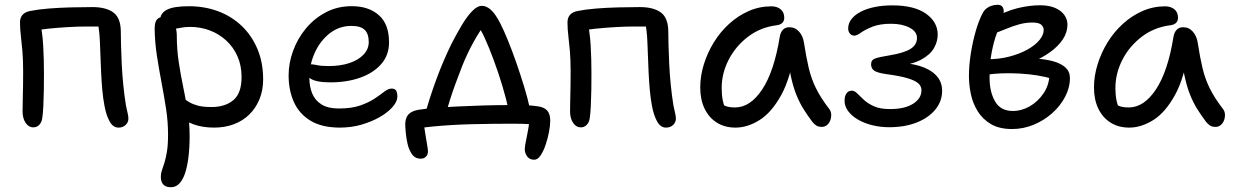

<svg xmlns="http://www.w3.org/2000/svg" viewBox="-20 -527 5192 808"><path d="M478.6 10Q455.6 10 441.2 -16.2Q426.8 -42.4 419.6 -82.2Q413.8 -112.2 410.5 -148.9Q407.2 -185.6 405.5 -223.1Q403.8 -260.6 402.7 -292.8Q401.6 -325 400.6 -346Q399.6 -374.8 397.1 -395.4Q394.6 -416 391.6 -435.6L413.6 -415.4H339.6Q308.6 -415.4 265.2 -412.9Q221.8 -410.4 179.7 -406Q137.6 -401.6 110.4 -394.6L145.6 -449.6Q158.4 -394 161.7 -337Q165 -280 165 -215Q165 -186 164.5 -150.1Q164 -114.2 162.4 -81.2Q160.8 -48.2 157.6 -28.2Q155 -11.6 145 -1.3Q135 9 120.2 9Q100.8 9 87.9 -9.9Q75 -28.8 75 -58.2Q75 -80.2 75.8 -109.3Q76.6 -138.4 77 -169Q77.4 -199.6 77.4 -224.6Q77.4 -275.2 74.3 -311.9Q71.2 -348.6 67.7 -377.1Q64.2 -405.6 64.2 -433Q64.2 -453 75.2 -465Q86.2 -477 107.2 -480.8Q140.8 -487.6 184.8 -491.1Q228.8 -494.6 276.8 -495.9Q324.8 -497.2 368.8 -497.2Q426.6 -497.2 457.5 -474.2Q488.4 -451.2 488.4 -393Q488.4 -374 489.3 -338Q490.2 -302 492.3 -257.6Q494.4 -213.2 499 -168Q503.6 -122.8 510 -83.4Q512.8 -68.6 516.6 -53.3Q520.4 -38 520.4 -28Q520.4 -12.6 508.8 -1.3Q497.2 10 478.6 10Z M880.6 10Q832.4 10 794.2 -3.9Q756 -17.8 733.5 -39.6Q711 -61.4 711 -85.8Q711 -98.4 717.2 -107.2Q723.4 -116 736.6 -116Q747.2 -116 756.2 -110Q765.2 -104 777.9 -96.3Q790.6 -88.6 812.3 -82.6Q834 -76.6 870.8 -76.6Q926.8 -76.6 961.7 -105.3Q996.6 -134 996.6 -203Q996.6 -250.8 979.6 -289.5Q962.6 -328.2 932.4 -356.2Q902.2 -384.2 862.9 -399Q823.6 -413.8 779 -413.8Q756.2 -413.8 734 -408.9Q711.8 -404 695.8 -404Q684.2 -404 674.6 -409.6Q665 -415.2 659.8 -424.9Q654.6 -434.6 654.6 -445Q654.6 -471.8 683 -486.3Q711.4 -500.8 774.8 -500.8Q841 -500.8 897.7 -479.7Q954.4 -458.6 996.9 -418.2Q1039.4 -377.8 1063.4 -320.8Q1087.4 -263.8 1087.4 -192.8Q1087.4 -147.2 1072.1 -109.8Q1056.8 -72.4 1029.4 -45.4Q1002 -18.4 964.2 -4.2Q926.4 10 880.6 10ZM698.8 261Q686.6 261 677 256.6Q667.4 252.2 662.1 242.1Q656.8 232 656.8 216.6Q656.8 202.2 661.6 189.1Q666.4 176 672 157.9Q677.6 139.8 682.4 111.8Q687.2 83.8 687.2 39.6Q687.2 -15 678.8 -69.5Q670.4 -124 659.8 -179.6Q649.2 -235.2 640.4 -291.8Q631.6 -348.4 630.8 -406Q630.6 -423.4 634.7 -434.4Q638.8 -445.4 647.4 -450.7Q656 -456 668.2 -456Q684.4 -456 696.8 -445.3Q709.2 -434.6 716.6 -417.4Q724 -400.2 724 -378.8Q724 -319.4 732.2 -265.6Q740.4 -211.8 751 -161Q761.6 -110.2 769.8 -59.3Q778 -8.4 778 46Q778 95 773 134.9Q768 174.8 758.5 202.8Q749 230.8 734.2 245.9Q719.4 261 698.8 261Z M1410.6 10Q1335.4 10 1287.7 -18.5Q1240 -47 1217.3 -96.5Q1194.6 -146 1194.6 -210Q1194.6 -261 1213.2 -312.5Q1231.8 -364 1266.8 -406.5Q1301.8 -449 1350.8 -475Q1399.8 -501 1460.6 -501Q1531.4 -501 1574.3 -463.2Q1617.2 -425.4 1617.2 -349Q1617.2 -295.2 1584.5 -257.6Q1551.8 -220 1496 -200.2Q1440.2 -180.4 1370.2 -180.4Q1310.2 -180.4 1286.1 -196.6Q1262 -212.8 1262 -232.8Q1262 -244.6 1267.8 -250.5Q1273.6 -256.4 1288 -256.4Q1299 -256.4 1315.5 -252.7Q1332 -249 1363.2 -249Q1412.8 -249 1450.6 -261.7Q1488.4 -274.4 1510.1 -297.4Q1531.8 -320.4 1531.8 -350Q1531.8 -384 1515.1 -401Q1498.4 -418 1458.8 -418Q1407.8 -418 1367.9 -387Q1328 -356 1305 -305.8Q1282 -255.6 1282 -198.2Q1282 -162.4 1293.9 -133.5Q1305.8 -104.6 1333 -87.5Q1360.2 -70.4 1405.6 -70.4Q1459.8 -70.4 1496.2 -83.2Q1532.6 -96 1556.8 -112.3Q1581 -128.6 1597.5 -141.4Q1614 -154.2 1628.4 -154.2Q1641.6 -154.2 1646.9 -145.9Q1652.2 -137.6 1652.2 -120.2Q1652.2 -100.2 1632.6 -77.4Q1613 -54.6 1579.2 -35Q1545.4 -15.4 1502.1 -2.7Q1458.8 10 1410.6 10Z M1769 -46Q1776.8 -75.6 1788.8 -113.3Q1800.8 -151 1815.9 -192.2Q1831 -233.4 1847.9 -272.6Q1864.8 -311.8 1880.6 -343.8Q1901.6 -384.6 1923.1 -420.7Q1944.6 -456.8 1966.5 -479.6Q1988.4 -502.4 2008 -502.4Q2027.4 -502.4 2046.2 -485.4Q2065 -468.4 2085.4 -428.6Q2099.4 -401.4 2117.1 -358.1Q2134.8 -314.8 2152.4 -264.3Q2170 -213.8 2185.6 -162.9Q2201.2 -112 2210.2 -69L2121 -61.4Q2111 -109.4 2094.1 -165.6Q2077.2 -221.8 2057.5 -274.9Q2037.8 -328 2019.7 -367.6Q2001.6 -407.2 1988.4 -421.2L2023.2 -429Q1997.6 -394.8 1972.2 -349Q1946.8 -303.2 1925.2 -249.6Q1910.4 -211.4 1897.5 -176.4Q1884.6 -141.4 1874.1 -108.5Q1863.6 -75.6 1855.4 -42.4ZM2228.2 145.2Q2208.8 145.2 2198.6 131.4Q2188.4 117.6 2188.4 100.4Q2188.4 88.8 2193.7 64.3Q2199 39.8 2204.3 8.2Q2209.6 -23.4 2209.6 -55L2256.6 -0.4Q2242.4 -2 2212.6 -4.2Q2182.8 -6.4 2137.6 -6.4Q2095.6 -6.4 2051.4 -5.9Q2007.2 -5.4 1964 -4.3Q1920.8 -3.2 1879.6 -0.7Q1838.4 1.8 1801.9 5.3Q1765.4 8.8 1735.2 13.8L1763.4 -21.4Q1763.4 -8.2 1766 11.3Q1768.6 30.8 1772.2 51Q1775.8 71.2 1778.4 87.5Q1781 103.8 1781 110.8Q1781 122.8 1772.8 131.8Q1764.6 140.8 1750.8 140.8Q1726.8 140.8 1713.6 121.7Q1700.4 102.6 1694.8 76.8Q1690.8 60.6 1688.1 36Q1685.4 11.4 1685.4 -3.2Q1685.4 -19.2 1690.4 -31.8Q1695.4 -44.4 1707.8 -52.9Q1720.2 -61.4 1741.6 -65Q1767 -69.4 1809.6 -72.8Q1852.2 -76.2 1904.7 -78.9Q1957.2 -81.6 2013.2 -83.2Q2069.2 -84.8 2121.2 -84.8Q2138.2 -84.8 2157.8 -84.7Q2177.4 -84.6 2197.9 -83.9Q2218.4 -83.2 2238.8 -80.2Q2268.6 -77 2282.1 -62.5Q2295.6 -48 2295.6 -19Q2295.6 1 2290.3 28.8Q2285 56.6 2275.9 83.2Q2266.8 109.8 2254.7 127.5Q2242.6 145.2 2228.2 145.2Z M2782.6 10Q2759.6 10 2745.2 -16.2Q2730.8 -42.4 2723.6 -82.2Q2717.8 -112.2 2714.5 -148.9Q2711.2 -185.6 2709.5 -223.1Q2707.8 -260.6 2706.7 -292.8Q2705.6 -325 2704.6 -346Q2703.6 -374.8 2701.1 -395.4Q2698.6 -416 2695.6 -435.6L2717.6 -415.4H2643.6Q2612.6 -415.4 2569.2 -412.9Q2525.8 -410.4 2483.7 -406Q2441.6 -401.6 2414.4 -394.6L2449.6 -449.6Q2462.4 -394 2465.7 -337Q2469 -280 2469 -215Q2469 -186 2468.5 -150.1Q2468 -114.2 2466.4 -81.2Q2464.8 -48.2 2461.6 -28.2Q2459 -11.6 2449 -1.3Q2439 9 2424.2 9Q2404.8 9 2391.9 -9.9Q2379 -28.8 2379 -58.2Q2379 -80.2 2379.8 -109.3Q2380.6 -138.4 2381 -169Q2381.4 -199.6 2381.4 -224.6Q2381.4 -275.2 2378.3 -311.9Q2375.2 -348.6 2371.7 -377.1Q2368.2 -405.6 2368.2 -433Q2368.2 -453 2379.2 -465Q2390.2 -477 2411.2 -480.8Q2444.8 -487.6 2488.8 -491.1Q2532.8 -494.6 2580.8 -495.9Q2628.8 -497.2 2672.8 -497.2Q2730.6 -497.2 2761.5 -474.2Q2792.4 -451.2 2792.4 -393Q2792.4 -374 2793.3 -338Q2794.2 -302 2796.3 -257.6Q2798.4 -213.2 2803 -168Q2807.6 -122.8 2814 -83.4Q2816.8 -68.6 2820.6 -53.3Q2824.4 -38 2824.4 -28Q2824.4 -12.6 2812.8 -1.3Q2801.2 10 2782.6 10Z M3075.2 10Q3030 10 2996.6 -11Q2963.2 -32 2945 -70.1Q2926.8 -108.2 2926.8 -159Q2926.8 -207 2941.9 -255.9Q2957 -304.8 2984 -348.7Q3011 -392.6 3048.6 -426.8Q3086.2 -461 3131.2 -480.7Q3176.2 -500.4 3226.8 -500.4Q3249.6 -500.4 3265 -488.1Q3280.4 -475.8 3280.4 -452Q3280.4 -439.8 3272.9 -431.5Q3265.4 -423.2 3250 -421Q3180 -412.4 3127.6 -372.2Q3075.2 -332 3046.1 -274.9Q3017 -217.8 3017 -155.8Q3017 -127.4 3021.8 -103.9Q3026.6 -80.4 3043.6 -43.4L2992 -111.8Q3014.6 -89.2 3030.4 -82Q3046.2 -74.8 3073.4 -74.8Q3137.2 -74.8 3187.6 -150.7Q3238 -226.6 3261.4 -372Q3264.6 -390.8 3274.7 -401.6Q3284.8 -412.4 3301.8 -412.4Q3326.4 -412.4 3343 -393.7Q3359.6 -375 3363.8 -344.8Q3372.6 -287.4 3383.3 -241.6Q3394 -195.8 3414.1 -155.2Q3434.2 -114.6 3468.4 -70.2Q3477 -59.8 3477.9 -46.7Q3478.8 -33.6 3474.3 -21.2Q3469.8 -8.8 3460.5 -0.9Q3451.2 7 3438.2 7Q3424 7 3415.2 1.2Q3406.4 -4.6 3398.4 -14.4Q3378.8 -40.6 3361.8 -67.5Q3344.8 -94.4 3331 -128.9Q3317.2 -163.4 3307.3 -210.6Q3297.4 -257.8 3292.8 -323.4L3325.6 -323.8Q3308.4 -201.2 3268 -127.6Q3227.6 -54 3176.8 -22Q3126 10 3075.2 10Z M3722.6 8.4Q3685 8.4 3651 0Q3617 -8.4 3590.8 -23.7Q3564.6 -39 3549.4 -59.2Q3534.2 -79.4 3534.2 -103Q3534.2 -122.2 3542.1 -133.8Q3550 -145.4 3564.6 -145.4Q3576.2 -145.4 3587.6 -133.8Q3599 -122.2 3615.7 -106.7Q3632.4 -91.2 3658.3 -79.6Q3684.2 -68 3725.6 -68Q3787.2 -68 3822.5 -90.3Q3857.8 -112.6 3857.8 -147.2Q3857.8 -164.4 3844.5 -176.3Q3831.2 -188.2 3799.3 -197.8Q3767.4 -207.4 3711.8 -214.8Q3673.2 -220.2 3659.5 -229.3Q3645.8 -238.4 3645.8 -256.6Q3645.8 -274.8 3663.2 -281Q3680.6 -287.2 3724.2 -294.2Q3785.6 -304.4 3812.3 -321.6Q3839 -338.8 3839 -367.6Q3839 -394.4 3807.6 -410.7Q3776.2 -427 3729.6 -427Q3682.8 -427 3651.9 -414.7Q3621 -402.4 3603.2 -389.7Q3585.4 -377 3575.6 -377Q3563.8 -377 3556.6 -385.8Q3549.4 -394.6 3549.4 -406.8Q3549.4 -428.8 3563.4 -446.7Q3577.4 -464.6 3602.3 -477.6Q3627.2 -490.6 3661.2 -497.5Q3695.2 -504.4 3735 -504.4Q3827.8 -504.4 3877 -469.3Q3926.2 -434.2 3926.2 -381.2Q3926.2 -352.6 3910.4 -324.6Q3894.6 -296.6 3856.3 -275.9Q3818 -255.2 3750.2 -248.4L3746.2 -262Q3804.8 -263.2 3849.5 -249.7Q3894.2 -236.2 3919.5 -209.8Q3944.8 -183.4 3944.8 -145Q3944.8 -101 3916.3 -66.1Q3887.8 -31.2 3837.6 -11.4Q3787.4 8.4 3722.6 8.4Z M4239.2 16Q4185.2 16 4150.1 -4.8Q4115 -25.6 4094.4 -59Q4073.8 -92.4 4065.7 -131.2Q4057.6 -170 4057.6 -206.8Q4057.6 -250.8 4065.3 -300.5Q4073 -350.2 4086 -395.5Q4099 -440.8 4115.2 -471.4Q4121.8 -484 4131.8 -491.8Q4141.8 -499.6 4154 -503.2Q4166.2 -506.8 4178.8 -506.8Q4191.4 -506.8 4197.7 -499.5Q4204 -492.2 4204 -478.6Q4204 -463.6 4195.2 -440.8Q4186.4 -418 4174.2 -384.8Q4162 -351.6 4153.2 -306.2Q4144.4 -260.8 4144.4 -199.8Q4144.4 -140.4 4167.6 -100.2Q4190.8 -60 4242.2 -60Q4279.6 -60 4314 -79.9Q4348.4 -99.8 4371.6 -134.3Q4394.8 -168.8 4396.6 -211.6L4408.4 -195.4Q4382.2 -203.4 4346.9 -209.3Q4311.6 -215.2 4272.7 -217.4Q4233.8 -219.6 4196.6 -218.4Q4159.4 -217.2 4131.2 -211.8L4131.8 -277.4Q4185.8 -277.6 4229.6 -289.3Q4273.4 -301 4305.6 -319.4Q4337.8 -337.8 4355 -359.3Q4372.2 -380.8 4372.2 -400.6Q4372.2 -414.4 4361.5 -423.3Q4350.8 -432.2 4325 -432.2Q4296.2 -432.2 4268.7 -424.5Q4241.2 -416.8 4212.9 -405Q4184.6 -393.2 4150.8 -380.4Q4136.8 -376.4 4125.3 -383.5Q4113.8 -390.6 4114.6 -402.8Q4115.4 -417.2 4129.3 -429.4Q4143.2 -441.6 4157.2 -448.4Q4210.8 -479.8 4261 -492.3Q4311.2 -504.8 4356.6 -504.8Q4394 -504.8 4419.5 -494Q4445 -483.2 4458.6 -464.6Q4472.2 -446 4472.2 -423.6Q4472.2 -390.6 4452.6 -361.2Q4433 -331.8 4399.2 -307.6Q4365.4 -283.4 4324.4 -266.3Q4283.4 -249.2 4240.4 -242L4247.2 -280.6Q4296.6 -283 4339.1 -280.4Q4381.6 -277.8 4413.8 -268.7Q4446 -259.6 4464.3 -242.5Q4482.6 -225.4 4482.6 -198.8Q4482.6 -158.2 4462.5 -119.8Q4442.4 -81.4 4408.1 -50.8Q4373.8 -20.2 4330.1 -2.1Q4286.4 16 4239.2 16Z M4732.2 10Q4687 10 4653.6 -11Q4620.2 -32 4602 -70.1Q4583.8 -108.2 4583.8 -159Q4583.8 -207 4598.9 -255.9Q4614 -304.8 4641 -348.7Q4668 -392.6 4705.6 -426.8Q4743.2 -461 4788.2 -480.7Q4833.2 -500.4 4883.8 -500.4Q4906.6 -500.4 4922 -488.1Q4937.4 -475.8 4937.4 -452Q4937.4 -439.8 4929.9 -431.5Q4922.4 -423.2 4907 -421Q4837 -412.4 4784.6 -372.2Q4732.2 -332 4703.1 -274.9Q4674 -217.8 4674 -155.8Q4674 -127.4 4678.8 -103.9Q4683.6 -80.4 4700.6 -43.4L4649 -111.8Q4671.6 -89.2 4687.4 -82Q4703.2 -74.8 4730.4 -74.8Q4794.2 -74.8 4844.6 -150.7Q4895 -226.6 4918.4 -372Q4921.6 -390.8 4931.7 -401.6Q4941.8 -412.4 4958.8 -412.4Q4983.4 -412.4 5000 -393.7Q5016.6 -375 5020.8 -344.8Q5029.6 -287.4 5040.3 -241.6Q5051 -195.8 5071.1 -155.2Q5091.2 -114.6 5125.4 -70.2Q5134 -59.8 5134.9 -46.7Q5135.8 -33.6 5131.3 -21.2Q5126.8 -8.8 5117.5 -0.9Q5108.2 7 5095.2 7Q5081 7 5072.2 1.2Q5063.4 -4.6 5055.4 -14.4Q5035.8 -40.6 5018.8 -67.5Q5001.8 -94.4 4988 -128.9Q4974.2 -163.4 4964.3 -210.6Q4954.4 -257.8 4949.8 -323.4L4982.6 -323.8Q4965.4 -201.2 4925 -127.6Q4884.6 -54 4833.8 -22Q4783 10 4732.2 10Z"/></svg>

Font: Shantell Sans Light
Style: Regular
Weight: 300
Designer: Stephen Nixon, Anya Danilova, Shantell Martin
Foundry: Arrow Type
Version: Version 1.011;[c5ecc13dd]